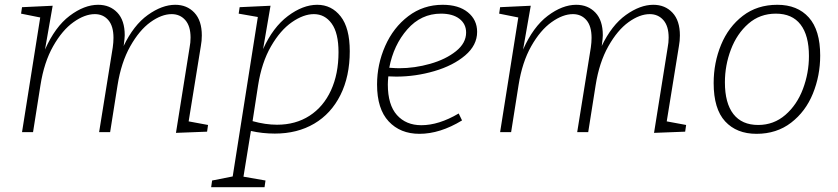

<svg xmlns="http://www.w3.org/2000/svg" viewBox="-20 -552 3500 802"><path d="M768 -45 849 -30 845 -2 715 3 772 -354Q776 -374 776 -395Q776 -443 754 -468Q732 -493 697 -493Q655 -493 608.5 -459.5Q562 -426 524 -358.5Q486 -291 471 -196L440 0H394L451 -354Q454 -375 454 -394Q454 -443 432.5 -468Q411 -493 376 -493Q334 -493 287 -459.5Q240 -426 202 -359Q164 -292 149 -196L118 0H72L148 -479L68 -495L72 -522L200 -528L168 -345Q210 -440 271 -486Q332 -532 390 -532Q439 -532 470 -499.5Q501 -467 501 -405Q501 -393 497 -363L496 -359Q538 -447 597.5 -489.5Q657 -532 712 -532Q761 -532 792 -499Q823 -466 823 -404Q823 -381 819 -360Z M1441 -338Q1441 -233 1402 -155Q1363 -77 1292.5 -35.5Q1222 6 1128 6Q1076 6 1028 -5L997 186L1089 202L1085 230H862L866 202L952 185L1057 -481L977 -495L981 -522L1110 -528L1079 -347Q1120 -438 1182.5 -485Q1245 -532 1305 -532Q1365 -532 1403 -483.5Q1441 -435 1441 -338ZM1035 -46Q1089 -31 1137 -31Q1215 -31 1273 -68.5Q1331 -106 1362.5 -174.5Q1394 -243 1394 -334Q1394 -414 1365.5 -453.5Q1337 -493 1291 -493Q1248 -493 1199.5 -459.5Q1151 -426 1112 -358.5Q1073 -291 1058 -195Z M1602 -233Q1600 -211 1600 -199Q1600 -114 1638 -71.5Q1676 -29 1740 -29Q1813 -29 1896 -78L1910 -49Q1818 7 1732 7Q1652 7 1603.5 -45Q1555 -97 1555 -199Q1555 -283 1589 -360Q1623 -437 1685.5 -484.5Q1748 -532 1829 -532Q1896 -532 1934.5 -500.5Q1973 -469 1973 -419Q1973 -363 1923 -320.5Q1873 -278 1794.5 -255Q1716 -232 1635 -232ZM1606 -269Q1634 -267 1647 -267Q1712 -267 1777 -285.5Q1842 -304 1884.5 -338Q1927 -372 1927 -416Q1927 -452 1899 -473.5Q1871 -495 1822 -495Q1739 -495 1681.5 -429.5Q1624 -364 1606 -269Z M2765 -45 2846 -30 2842 -2 2712 3 2769 -354Q2773 -374 2773 -395Q2773 -443 2751 -468Q2729 -493 2694 -493Q2652 -493 2605.5 -459.5Q2559 -426 2521 -358.5Q2483 -291 2468 -196L2437 0H2391L2448 -354Q2451 -375 2451 -394Q2451 -443 2429.5 -468Q2408 -493 2373 -493Q2331 -493 2284 -459.5Q2237 -426 2199 -359Q2161 -292 2146 -196L2115 0H2069L2145 -479L2065 -495L2069 -522L2197 -528L2165 -345Q2207 -440 2268 -486Q2329 -532 2387 -532Q2436 -532 2467 -499.5Q2498 -467 2498 -405Q2498 -393 2494 -363L2493 -359Q2535 -447 2594.5 -489.5Q2654 -532 2709 -532Q2758 -532 2789 -499Q2820 -466 2820 -404Q2820 -381 2816 -360Z M3406 -320Q3406 -236 3375.5 -161Q3345 -86 3284.5 -39.5Q3224 7 3140 7Q3057 7 3009 -45Q2961 -97 2961 -205Q2961 -290 2992 -365Q3023 -440 3083 -486Q3143 -532 3227 -532Q3311 -532 3358.5 -479Q3406 -426 3406 -320ZM3008 -208Q3008 -121 3043.5 -75.5Q3079 -30 3147 -30Q3212 -30 3260.5 -72Q3309 -114 3334 -180.5Q3359 -247 3359 -318Q3359 -404 3324 -449.5Q3289 -495 3221 -495Q3154 -495 3106 -453Q3058 -411 3033 -345Q3008 -279 3008 -208Z"/></svg>

Font: Bitter Pro Light
Style: Italic
Weight: 300
Italic angle: -9°
Designer: Sol Matas, and Bitter project Authors
Foundry: Sol Matas
Version: Version 1.010